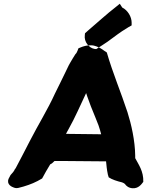

<svg xmlns="http://www.w3.org/2000/svg" viewBox="-20 -990 794 1021"><path d="M26 -40C13 -9 43 4 55 8C66 11 70 12 90 6L105 2C142 -9 171 -21 204 -41C219 -69 231 -90 247 -116C256 -120 261 -125 270 -134H304C373 -134 466 -132 535 -132H544C546 -111 548 -88 553 -65V-64L558 -47C576 -35 604 -26 630 -20L631 -19H632C634 -18 640 -16 644 -12C651 -1 665 10 685 11C715 13 731 -8 742 -23C744 -80 716 -116 699 -149V-162C698 -243 678 -330 658 -393C623 -500 579 -603 548 -711C531 -721 519 -734 494 -743C486 -746 474 -750 459 -749C442 -749 423 -744 409 -738L397 -733L393 -722C389 -713 387 -707 381 -702L366 -678C357 -662 347 -647 339 -629L327 -604C312 -571 289 -528 272 -492C235 -410 182 -325 138 -239C116 -194 86 -140 62 -93H61L60 -92C57 -86 55 -81 50 -75L36 -59ZM331 -278C336 -287 341 -298 345 -304C380 -366 407 -430 438 -495L444 -477C455 -449 458 -436 472 -403C485 -369 494 -351 504 -323C510 -304 514 -293 518 -276C468 -276 395 -278 344 -278ZM431 -803 432 -813 451 -830C495 -867 549 -917 596 -953L617 -970L630 -950C660 -935 680 -900 680 -870V-855L664 -846C653 -839 642 -832 629 -824C604 -808 553 -767 523 -749L492 -729L482 -730C453 -735 426 -768 431 -803Z"/></svg>

Font: Hussar Pisanka
Style: BlkKur
Weight: 700
Designer: Robert Jablonski
Foundry: Cannot Into Space Fonts
Version: Version 1.070